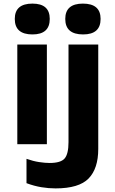

<svg xmlns="http://www.w3.org/2000/svg" viewBox="-20 -800 640 1065"><path d="M160 -609Q256 -609 256 -695Q256 -780 160 -780Q62 -780 62 -695Q62 -609 160 -609ZM441 -609Q538 -609 538 -695Q538 -780 440 -780Q342 -780 342 -695Q342 -609 441 -609ZM288 245Q418 245 471.5 190Q525 135 525 26V-553H360V-12Q360 54 338.5 79Q317 104 255 104Q230 104 197 99Q164 94 127 81V216Q170 232 210 238.5Q250 245 288 245ZM76 0H240V-553H76Z"/></svg>

Font: Noto Sans Mono Extra
Style: Regular
Weight: 800
Designer: Monotype Design Team
Foundry: Monotype Imaging Inc.
Version: Version 1.900